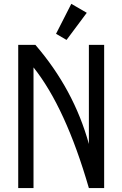

<svg xmlns="http://www.w3.org/2000/svg" viewBox="-20 -962 626 982"><path d="M73.2 0V-732.4H161.1Q357.4 -504.9 434.6 -225.6V-732.4H512.7V0H434.6Q315.4 -411.6 151.4 -617.2V0ZM344.7 -942.4 423.8 -896.5 320.3 -757.8 266.6 -789.1Z"/></svg>

Font: Consola Mono
Style: Book
Weight: 400
Monospace: yes
Version: Version 2.001